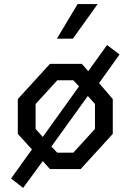

<svg xmlns="http://www.w3.org/2000/svg" viewBox="-20 -826 640 938"><path d="M93 92 34 46 136 -96 67 -172V-342L224 -514H380L411 -478L503 -606L564 -560L464 -420L531 -342V-172L374 0H224L189 -39ZM154 -196 189 -157 366 -404 338 -434H260L154 -318ZM231 -110 260 -80H338L444 -196V-318L409 -357ZM258 -637H336L457 -806H359Z"/></svg>

Font: Moralerspace Krypton JPDOC
Style: Regular
Weight: 400
Version: v0.0.6; ttfautohint (v1.8.4.7-5d5b-dirty) -l 6 -r 45 -G 200 